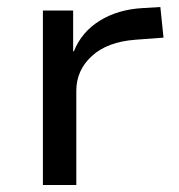

<svg xmlns="http://www.w3.org/2000/svg" viewBox="-20 -526 510 546"><path d="M102 0V-496H188V-380H190Q212 -435 263.5 -467Q315 -499 385 -503L436 -506L445 -419L365 -413Q285 -407 241 -366.5Q197 -326 197 -268V0Z"/></svg>

Font: Nunito Sans 7pt SemiExpanded
Style: Regular
Weight: 400
Width: 6
Designer: Vernon Adams
Foundry: Vernon Adams
Version: Version 3.101;gftools[0.9.27]